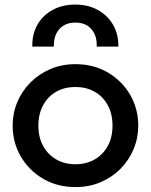

<svg xmlns="http://www.w3.org/2000/svg" viewBox="-20 -784 644 820"><path d="M302 15Q224.5 15 163.8 -20.8Q103 -56.5 68.5 -116.2Q34 -176 34 -247.5Q34 -300.5 53.8 -347.8Q73.5 -395 109.8 -431.5Q146 -468 195 -489Q244 -510 302 -510Q380 -510 440.8 -474.2Q501.5 -438.5 536 -378.8Q570.5 -319 570.5 -247.5Q570.5 -195 550.8 -147.5Q531 -100 495 -63.5Q459 -27 410 -6Q361 15 302 15ZM302 -82.5Q348 -82.5 383.8 -102.8Q419.5 -123 440 -160Q460.5 -197 460.5 -247.5Q460.5 -298 440 -335.2Q419.5 -372.5 383.8 -392.5Q348 -412.5 302 -412.5Q256 -412.5 220.5 -392.5Q185 -372.5 164.5 -335.2Q144 -298 144 -247.5Q144 -197 164.5 -160Q185 -123 220.8 -102.8Q256.5 -82.5 302 -82.5ZM118 -585Q118 -588 118 -591.5Q118 -640 140.2 -679.2Q162.5 -718.5 204.5 -741.5Q246.5 -764.5 302 -764.5Q356.5 -764.5 398.2 -741.2Q440 -718 462.8 -678.2Q485.5 -638.5 485.5 -589.5Q485.5 -587 485.5 -585H393Q393 -589 393 -593.5Q393 -634 369.2 -660.8Q345.5 -687.5 302 -687.5Q258.5 -687.5 234.2 -660.5Q210 -633.5 210 -591.5Q210 -588.5 210 -585Z"/></svg>

Font: Geologica EX
Style: Regular
Weight: 400
Designer: Sindre Bremnes, Frode Helland
Foundry: Monokrom Skriftforlag AS
Version: Version 1.010;gftools[0.9.28]